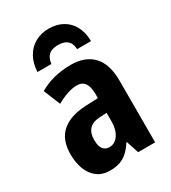

<svg xmlns="http://www.w3.org/2000/svg" viewBox="-190 -871 871 978"><g transform="rotate(-30 245.5 -381.5)"><path d="M259 -557Q344 -557 389.5 -508.5Q435 -460 435 -363V0H335L311 -73H308Q290 -45 270 -26.5Q250 -8 225 1Q200 10 165 10Q121 10 91 -12.5Q61 -35 46 -74Q31 -113 31 -162Q31 -248 80.5 -291Q130 -334 223 -338L295 -341V-363Q295 -408 280 -429.5Q265 -451 234 -451Q208 -451 178 -441Q148 -431 114 -412L74 -510Q113 -533 159.5 -545Q206 -557 259 -557ZM257 -252Q213 -250 192.5 -228Q172 -206 172 -166Q172 -129 185 -112Q198 -95 222 -95Q254 -95 275 -125Q296 -155 296 -205V-254ZM254 -773Q300 -773 334.5 -754Q369 -735 389 -699Q409 -663 410 -610H328Q327 -635 317.5 -649.5Q308 -664 291.5 -670.5Q275 -677 253 -677Q234 -677 217 -671Q200 -665 190 -650Q180 -635 177 -610H95Q97 -659 117.5 -696Q138 -733 173.5 -753Q209 -773 254 -773Z"/></g></svg>

Font: Noto Sans Display Condensed
Style: Bold
Weight: 700
Width: 3
Designer: Monotype Design Team
Foundry: Monotype Imaging Inc.
Version: Version 2.003